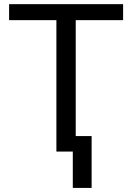

<svg xmlns="http://www.w3.org/2000/svg" viewBox="-20 -731 637 926"><path d="M573.7 -633.8H345.2V0H252V-633.8H23.9V-710.9H573.7ZM421.9 175.3H331.1V-74.7H421.9Z"/></svg>

Font: APIMedia Roboto
Style: Regular
Weight: 400
Designer: Google
Version: Version 2.137; 2017